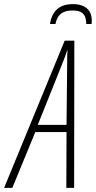

<svg xmlns="http://www.w3.org/2000/svg" viewBox="-87 -915 467 935"><path d="M156 -798H183C192 -843 216 -864 267 -864C320 -864 333 -837 333 -798H359C359 -802 360 -808 360 -816C360 -855 338 -895 268 -895C198 -895 166 -857 156 -798ZM-67 0H-27L85 -272H237L236 0H274L275 -717H228ZM97 -307 212 -594C225 -626 234 -650 240 -669H242C240 -650 240 -624 240 -595L237 -307Z"/></svg>

Font: Noto Sans ExtraCondensed ExtraLight
Style: Italic
Weight: 200
Width: 2
Italic angle: -12°
Designer: Monotype Design Team
Foundry: Monotype Imaging Inc.
Version: Version 2.013